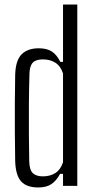

<svg xmlns="http://www.w3.org/2000/svg" viewBox="-20 -820 417 847"><path d="M258 -800H321V0H258V-53H245Q229 -23 207 -8Q185 7 149 7Q97 7 73 -20Q49 -47 47 -109Q46 -169 45.5 -236Q45 -303 45.5 -369Q46 -435 47 -491Q49 -554 75.5 -580.5Q102 -607 151 -607Q187 -607 209 -592.5Q231 -578 246 -547H258ZM169 -42Q201 -42 224 -56.5Q247 -71 258 -104V-496Q247 -529 224 -543.5Q201 -558 169 -558Q138 -558 124.5 -543.5Q111 -529 110 -496Q108 -431 107.5 -361Q107 -291 107.5 -225Q108 -159 109 -108Q110 -70 125 -56Q140 -42 169 -42Z"/></svg>

Font: Big Shoulders Text Light
Style: Regular
Weight: 300
Designer: Patric King
Foundry: XO Type Co
Version: Version 1.000; ttfautohint (v1.8.2)